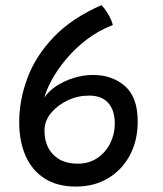

<svg xmlns="http://www.w3.org/2000/svg" viewBox="-20 -700 617 725"><path d="M406 -605.5Q350.5 -584 306.5 -550Q262.5 -516 229.8 -476.8Q197 -437.5 176.2 -399.5Q155.5 -361.5 147.5 -331.5Q165 -357.5 195.2 -376.8Q225.5 -396 261 -406.5Q296.5 -417 331 -417Q403.5 -417 451.8 -375Q500 -333 500 -241Q500 -169 470.2 -113.5Q440.5 -58 388 -26.8Q335.5 4.5 266.5 4.5Q196 4.5 148.2 -26.2Q100.5 -57 76.5 -111.8Q52.5 -166.5 52.5 -238.5Q52.5 -322 83.5 -405.2Q114.5 -488.5 182.8 -560Q251 -631.5 363 -680.5Q374 -670.5 388 -647.2Q402 -624 406 -605.5ZM175 -276Q148 -245 148 -207Q148 -150 181.2 -116Q214.5 -82 273.5 -82Q316 -82 347.5 -103.2Q379 -124.5 396.2 -159Q413.5 -193.5 413.5 -232.5Q413.5 -283 389 -311Q364.5 -339 316.5 -339Q273.5 -339 236 -321.2Q198.5 -303.5 175 -276Z"/></svg>

Font: Grandstander
Style: Regular
Weight: 400
Designer: Tyler Finck
Foundry: Etcetera Type Co
Version: Version 1.200; ttfautohint (v1.8.3)